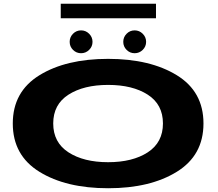

<svg xmlns="http://www.w3.org/2000/svg" viewBox="-20 -994 1159 1021"><path d="M555 7Q331 7 189.5 -80.5Q48 -168 48 -337.2Q48 -506.5 189.5 -593.8Q331 -681 554.8 -681Q778.5 -681 920.2 -594Q1062 -507 1062 -337.5Q1062 -168 920.2 -80.5Q778.5 7 555 7ZM555 -131.5Q685 -131.5 765.8 -184Q846.5 -236.5 846.5 -337.5Q846.5 -438.5 765.8 -490.5Q685 -542.5 555 -542.5Q425 -542.5 344 -490.5Q263 -438.5 263 -337.5Q263 -236.5 344 -184Q425 -131.5 555 -131.5ZM411 -711Q386 -711 368.2 -728.8Q350.5 -746.5 350.5 -771.5Q350.5 -796.5 368.2 -814.5Q386 -832.5 411 -832.5Q436 -832.5 454 -814.5Q472 -796.5 472 -771.5Q472 -746.5 454 -728.8Q436 -711 411 -711ZM696 -711Q671 -711 653.2 -728.8Q635.5 -746.5 635.5 -771.5Q635.5 -796.5 653.2 -814.5Q671 -832.5 696 -832.5Q721 -832.5 739 -814.5Q757 -796.5 757 -771.5Q757 -746.5 739 -728.8Q721 -711 696 -711ZM303 -897V-974H809.5V-897Z"/></svg>

Font: Anybody UltraExpanded Regular
Style: Bold
Weight: 700
Width: 9
Designer: Tyler Finck
Foundry: Etcetera Type Company
Version: Version 1.010; ttfautohint (v1.8.3) -l 8 -r 50 -G 200 -x 14 